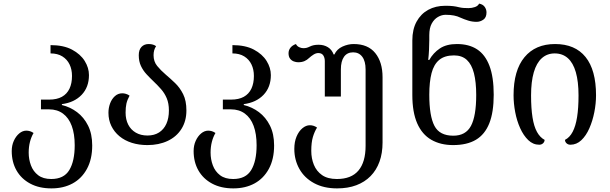

<svg xmlns="http://www.w3.org/2000/svg" viewBox="-20 -792 3378 1064"><path d="M265 252Q197 252 147.5 225.5Q98 199 71.5 152.5Q45 106 45 45Q45 14 56.5 -11.5Q68 -37 86.5 -52.5Q105 -68 126 -68Q136 -68 146 -65Q156 -62 166 -55Q153 -33 146 -5.5Q139 22 139 54Q139 91 151.5 124.5Q164 158 191.5 179Q219 200 264 200Q334 200 364 150.5Q394 101 394 13Q394 -50 377.5 -94.5Q361 -139 329 -162.5Q297 -186 252 -186H207V-240H252Q295 -240 323 -255.5Q351 -271 365 -300.5Q379 -330 379 -371Q379 -407 365.5 -435Q352 -463 325.5 -479.5Q299 -496 260 -496V-542Q332 -542 379 -517Q426 -492 449.5 -454Q473 -416 473 -376Q473 -309 432.5 -266.5Q392 -224 323 -215V-210Q369 -199 407 -170.5Q445 -142 468 -96Q491 -50 491 14Q491 90 462 143.5Q433 197 382.5 224.5Q332 252 265 252Z M797 12Q750 12 710.5 -0.5Q671 -13 642 -37Q613 -61 597 -94Q581 -127 581 -167Q581 -194 590 -218.5Q599 -243 616.5 -259Q634 -275 658 -275Q667 -275 677.5 -272Q688 -269 698 -262Q685 -238 680.5 -217.5Q676 -197 676 -168Q676 -130 690.5 -101.5Q705 -73 732.5 -57Q760 -41 797 -41Q835 -41 861.5 -58Q888 -75 902 -106Q916 -137 916 -180Q916 -219 904 -247.5Q892 -276 872.5 -298Q853 -320 832 -340Q811 -360 792 -380.5Q773 -401 761 -426.5Q749 -452 749 -486Q749 -516 764 -532Q779 -548 804 -548Q818 -548 828.5 -544.5Q839 -541 845 -536Q838 -526 834.5 -513.5Q831 -501 831 -486Q831 -451 851 -426.5Q871 -402 898 -379Q924 -357 950.5 -331.5Q977 -306 995 -270Q1013 -234 1013 -180Q1013 -121 985.5 -77.5Q958 -34 909 -11Q860 12 797 12Z M1273 252Q1205 252 1155.5 225.5Q1106 199 1079.5 152.5Q1053 106 1053 45Q1053 14 1064.5 -11.5Q1076 -37 1094.5 -52.5Q1113 -68 1134 -68Q1144 -68 1154 -65Q1164 -62 1174 -55Q1161 -33 1154 -5.5Q1147 22 1147 54Q1147 91 1159.5 124.5Q1172 158 1199.5 179Q1227 200 1272 200Q1342 200 1372 150.5Q1402 101 1402 13Q1402 -50 1385.5 -94.5Q1369 -139 1337 -162.5Q1305 -186 1260 -186H1215V-240H1260Q1303 -240 1331 -255.5Q1359 -271 1373 -300.5Q1387 -330 1387 -371Q1387 -407 1373.5 -435Q1360 -463 1333.5 -479.5Q1307 -496 1268 -496V-542Q1340 -542 1387 -517Q1434 -492 1457.5 -454Q1481 -416 1481 -376Q1481 -309 1440.5 -266.5Q1400 -224 1331 -215V-210Q1377 -199 1415 -170.5Q1453 -142 1476 -96Q1499 -50 1499 14Q1499 90 1470 143.5Q1441 197 1390.5 224.5Q1340 252 1273 252Z M1848 252Q1774 252 1720.5 223Q1667 194 1639 144Q1611 94 1611 33Q1611 -6 1623.5 -35.5Q1636 -65 1656 -81.5Q1676 -98 1697 -98Q1707 -98 1717 -95Q1727 -92 1737 -85Q1723 -63 1714 -33Q1705 -3 1705 44Q1705 86 1719.5 121.5Q1734 157 1765 178.5Q1796 200 1847 200Q1927 200 1966.5 153Q2006 106 2006 16V-407Q2006 -453 1987.5 -477.5Q1969 -502 1937 -502Q1904 -502 1886.5 -477.5Q1869 -453 1869 -407V-257H1780V-453Q1780 -472 1771.5 -485Q1763 -498 1744 -498Q1731 -498 1717.5 -489.5Q1704 -481 1692 -470Q1682 -460 1667.5 -453.5Q1653 -447 1632 -447Q1621 -447 1608.5 -451.5Q1596 -456 1587.5 -467Q1579 -478 1579 -497Q1579 -514 1589.5 -527.5Q1600 -541 1620 -548Q1626 -536 1638 -530.5Q1650 -525 1661 -525Q1671 -525 1679 -527Q1687 -529 1697 -534Q1707 -539 1718.5 -541.5Q1730 -544 1746 -544Q1775 -544 1797 -530.5Q1819 -517 1829 -490H1833Q1847 -520 1878 -534Q1909 -548 1940 -548Q2019 -548 2059.5 -498Q2100 -448 2100 -364V-2Q2100 57 2083 104Q2066 151 2033.5 184Q2001 217 1954.5 234.5Q1908 252 1848 252Z M2491 12Q2421 12 2370 -17.5Q2319 -47 2292 -108.5Q2265 -170 2265 -266V-568Q2265 -629 2288.5 -672Q2312 -715 2353 -737.5Q2394 -760 2448 -760Q2474 -760 2491 -758Q2508 -756 2523 -752Q2536 -749 2548 -748Q2560 -747 2576 -747Q2595 -747 2612 -753Q2629 -759 2635 -772Q2656 -768 2666 -754Q2676 -740 2676 -723Q2676 -695 2658.5 -683Q2641 -671 2621 -671Q2597 -671 2574.5 -678Q2552 -685 2532 -694Q2516 -702 2496 -706Q2476 -710 2449 -710Q2428 -710 2407 -698Q2386 -686 2372.5 -661.5Q2359 -637 2359 -597V-570Q2359 -546 2357.5 -515.5Q2356 -485 2353 -460H2359Q2381 -499 2417.5 -523.5Q2454 -548 2512 -548Q2579 -548 2624 -518.5Q2669 -489 2692.5 -427Q2716 -365 2716 -267Q2716 -170 2691.5 -108.5Q2667 -47 2617.5 -17.5Q2568 12 2491 12ZM2492 -40Q2561 -40 2590 -94.5Q2619 -149 2619 -266Q2619 -337 2606.5 -386Q2594 -435 2567 -460Q2540 -485 2496 -485Q2444 -485 2414 -460Q2384 -435 2371.5 -386.5Q2359 -338 2359 -267Q2359 -149 2387.5 -94.5Q2416 -40 2492 -40Z M2968 10Q2934 10 2907.5 -15.5Q2881 -41 2862.5 -82Q2844 -123 2835 -171Q2826 -219 2826 -264Q2826 -402 2886.5 -475Q2947 -548 3056 -548Q3167 -548 3225 -476Q3283 -404 3283 -264Q3283 -218 3273.5 -170Q3264 -122 3246 -81Q3228 -40 3201.5 -15Q3175 10 3141 10Q3128 10 3119.5 2Q3111 -6 3111 -17Q3137 -30 3153.5 -61.5Q3170 -93 3178 -143Q3186 -193 3186 -263Q3186 -340 3171 -392Q3156 -444 3126.5 -470Q3097 -496 3054 -496Q3012 -496 2982.5 -469.5Q2953 -443 2938 -391Q2923 -339 2923 -263Q2923 -192 2931 -141.5Q2939 -91 2956 -60.5Q2973 -30 2998 -17Q2998 -6 2989.5 2Q2981 10 2968 10Z"/></svg>

Font: Noto Serif Georgian
Style: Regular
Weight: 400
Designer: Monotype Design Team, Akaki Razmadze
Foundry: Google LLC
Version: Version 2.002